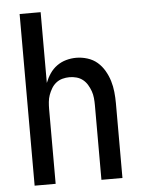

<svg xmlns="http://www.w3.org/2000/svg" viewBox="-53 -777 605 819"><g transform="rotate(-5 250.0 -367.5)"><path d="M62 0V-735H152V-432Q160 -453 172.5 -471.5Q185 -490 203 -503Q221 -516 242.5 -522Q264 -528 286 -528Q310 -528 334 -520.5Q358 -513 376 -497.5Q394 -482 406.5 -460.5Q419 -439 426 -416Q433 -393 435.5 -368.5Q438 -344 438 -320V0H348V-320Q348 -335 346.5 -350.5Q345 -366 340 -380Q335 -394 327 -407.5Q319 -421 307 -430.5Q295 -440 280 -444Q265 -448 250 -448Q235 -448 220 -444Q205 -440 193 -430.5Q181 -421 173 -407.5Q165 -394 160 -380Q155 -366 153.5 -350.5Q152 -335 152 -320V0Z"/></g></svg>

Font: Iosevka SS04 Medium
Style: Regular
Weight: 500
Monospace: yes
Designer: Belleve Invis
Foundry: Belleve Invis
Version: Version 19.0.0; ttfautohint (v1.8.4)